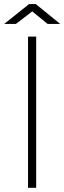

<svg xmlns="http://www.w3.org/2000/svg" viewBox="-24 -898 308 918"><path d="M110 -723H149V0H110ZM204 -783.5 130 -843.5 52 -783.5H-4L115 -878.5H147L264 -783.5Z"/></svg>

Font: Public Sans Thin
Style: Regular
Weight: 100
Designer: The Public Sans project authors (U.S. Web Design System). Libre Franklin designed by Pablo Impallari and Rodrigo Fuenzal
Version: Version 1.008